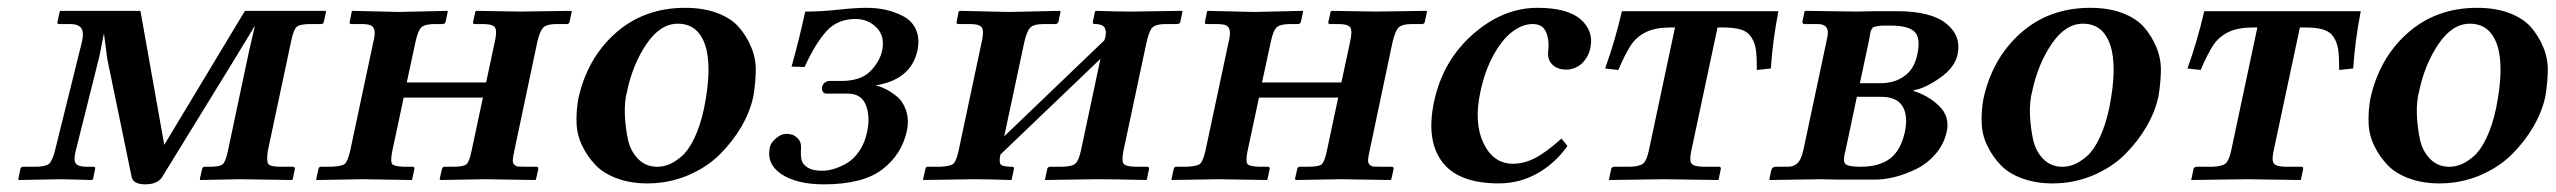

<svg xmlns="http://www.w3.org/2000/svg" viewBox="-20 -464 6602 496"><path d="M135.7 -436H342.8L404.3 -89.8L612.8 -436H820.8L822.3 -434.1L816.4 -407.2Q815.4 -402.3 810.5 -401.9H782.2Q754.4 -401.9 746.3 -394.5Q738.3 -387.2 732.4 -358.9L671.9 -74.2Q668 -47.9 673.1 -40.5Q678.2 -33.2 706.1 -33.2H735.8Q742.7 -33.2 741.7 -26.9L736.3 -1L733.9 1L600.1 -1L497.6 1L496.1 -1L502 -26.9Q503.4 -32.7 507.8 -33.2H522Q547.9 -33.2 555.4 -39.8Q563 -46.4 568.8 -74.2L623 -330.1L638.7 -397.9L583 -306.2L398.4 -5.9Q386.2 12.2 355.5 12.2Q324.7 12.2 320.3 -5.9L257.3 -311L248.5 -377.9L236.8 -318.8L175.8 -75.2Q169.4 -50.3 175.8 -41.7Q182.1 -33.2 205.1 -33.2H222.2Q227.1 -33.2 225.6 -26.9L220.2 -1L217.8 1L139.2 -1L27.8 1L27.3 -1L32.7 -27.8Q33.7 -32.7 40 -33.2H69.8Q97.2 -33.2 106.2 -40.5Q115.2 -47.9 122.1 -75.2L191.9 -356.9Q197.3 -381.8 189.5 -391.8Q181.6 -401.9 161.6 -401.9H132.3Q127.4 -401.9 128.4 -407.2L134.3 -434.1Z M944.3 -355Q949.2 -373.5 947.5 -384Q945.8 -394.5 938.5 -398.2Q931.2 -401.9 913.1 -401.9H887.2Q882.3 -401.9 883.3 -407.2L888.7 -434.1L890.1 -436L1010.7 -433.1L1136.2 -436L1136.7 -434.1L1131.3 -408.2Q1129.9 -402.3 1124 -401.9H1104Q1078.1 -401.9 1068.8 -393.6Q1059.6 -385.3 1053.2 -355L1030.8 -251H1235.8L1257.8 -354Q1264.6 -383.3 1259 -392.6Q1253.4 -401.9 1227.1 -401.9H1206.1Q1201.2 -401.9 1202.1 -407.2L1208 -434.1L1210.4 -436L1324.7 -434.1L1455.6 -436L1457 -434.1L1451.2 -407.2Q1450.2 -402.3 1444.3 -401.9H1418Q1393.1 -401.9 1383.8 -393.1Q1374.5 -384.3 1367.7 -354L1308.6 -74.2Q1305.2 -58.6 1304.7 -50.8Q1304.2 -43 1308.6 -38.6Q1313 -34.2 1318.8 -33.7Q1324.7 -33.2 1339.8 -33.2H1365.7Q1371.6 -33.2 1370.6 -26.9L1364.7 -1L1363.3 1L1232.9 -1L1118.7 1L1115.7 -1L1121.6 -26.9Q1123 -32.7 1127.4 -33.2H1148.4Q1176.8 -33.2 1184.6 -39.3Q1192.4 -45.4 1198.2 -74.2L1227.5 -211.9H1022.9L993.7 -75.2Q987.8 -46.4 993.4 -40Q999 -33.7 1025.9 -33.2H1045.9Q1051.8 -33.2 1050.3 -26.9L1044.9 -1L1043.5 1L918.9 -1L797.4 1L796.9 -1L802.7 -27.8Q803.7 -32.7 808.6 -33.2H834.5Q862.3 -34.2 870.4 -40.5Q878.4 -46.9 884.8 -75.2Z M1731 -402.8Q1686 -402.8 1650.6 -351.1Q1615.2 -299.3 1600.1 -229Q1592.8 -201.2 1594.2 -167.2Q1595.7 -133.3 1602.3 -103.3Q1608.9 -73.2 1628.7 -53.2Q1648.4 -33.2 1677.7 -33.2Q1693.4 -33.2 1708.5 -39.3Q1723.6 -45.4 1741.2 -60.5Q1758.8 -75.7 1773.9 -107.4Q1789.1 -139.2 1798.8 -184.1Q1820.3 -291.5 1801.8 -347.2Q1783.2 -402.8 1731 -402.8ZM1473.6 -207Q1496.1 -312.5 1569.8 -378.2Q1643.6 -443.8 1750 -443.8Q1797.4 -443.8 1833.3 -430.2Q1869.1 -416.5 1888.9 -393.8Q1908.7 -371.1 1920.9 -341.6Q1933.1 -312 1932.4 -280Q1931.6 -248 1926.3 -215.8Q1918 -176.3 1895.8 -137.7Q1873.5 -99.1 1839.8 -65.4Q1806.2 -31.7 1757.1 -11Q1708 9.8 1652.3 9.8Q1609.9 9.8 1575.2 -2.7Q1540.5 -15.1 1519.5 -36.6Q1498.5 -58.1 1484.6 -86.2Q1470.7 -114.3 1469.5 -145Q1468.3 -175.8 1473.6 -207Z M2104 -22.9Q2118.2 -22.9 2134 -27.6Q2149.9 -32.2 2167.7 -42.5Q2185.5 -52.7 2200 -74Q2214.4 -95.2 2220.2 -124Q2228.5 -163.1 2216.8 -192.6Q2205.1 -222.2 2169.9 -222.2H2115.2Q2110.8 -222.2 2107.9 -224.4Q2105 -226.6 2104 -230.5Q2103 -234.4 2103.5 -238.8Q2105 -246.1 2110.8 -250.5Q2116.7 -254.9 2122.1 -254.9H2153.3Q2203.1 -254.9 2227.8 -279.5Q2252.4 -304.2 2258.8 -333Q2266.6 -370.6 2244.4 -392.8Q2222.2 -415 2189.9 -415Q2143.6 -415 2114.7 -383.1Q2085.9 -351.1 2058.6 -291L2024.9 -292Q2045.9 -367.2 2060.1 -434.1Q2102.1 -434.1 2145.8 -439Q2189.5 -443.8 2219.2 -443.8Q2245.1 -443.8 2269 -438.5Q2293 -433.1 2314.7 -421.4Q2336.4 -409.7 2346.4 -387.2Q2356.4 -364.7 2350.1 -334Q2334 -257.8 2240.7 -243.2Q2252 -241.7 2266.6 -234.6Q2281.2 -227.5 2297.1 -214.6Q2313 -201.7 2320.8 -178.2Q2328.6 -154.8 2322.8 -126Q2309.6 -64.9 2259.3 -26.4Q2209 12.2 2108.4 12.2Q2038.6 12.2 1999 -13.9Q1959.5 -40 1968.8 -84Q1971.2 -95.2 1984.6 -106.7Q1998 -118.2 2011.2 -118.2Q2019 -118.2 2026.6 -116Q2034.2 -113.8 2042.2 -105Q2050.3 -96.2 2049.3 -81.1Q2047.9 -62 2050.8 -50.5Q2053.7 -39.1 2066.7 -31Q2079.6 -22.9 2104 -22.9Z M2585.4 -433.1 2718.3 -436 2719.7 -434.1 2714.4 -408.2Q2712.9 -402.3 2707 -401.9H2676.8Q2649.9 -401.9 2640.9 -392.1Q2631.8 -382.3 2625 -350.1L2574.2 -111.8L2833 -359.9Q2839.4 -377.9 2835 -389.9Q2830.6 -401.9 2808.1 -401.9Q2802.2 -401.9 2803.2 -407.2L2808.6 -434.1L2811 -436Q2865.7 -434.1 2901.9 -434.1L3034.2 -436L3034.7 -434.1L3029.3 -408.2Q3027.8 -402.3 3022 -401.9H2992.2Q2965.3 -401.9 2956.5 -392.3Q2947.8 -382.8 2940.9 -350.1L2882.8 -77.1Q2877 -49.3 2882.3 -41.5Q2887.7 -33.7 2913.6 -33.2H2943.4Q2949.2 -33.2 2948.2 -26.9L2942.9 -1L2941.4 1Q2860.8 -1 2809.6 -1L2679.2 1L2679.7 -1L2685.5 -27.8Q2686.5 -32.7 2692.4 -33.2H2722.7Q2750 -33.7 2758.5 -41.7Q2767.1 -49.8 2772.9 -77.1L2822.8 -312L2564.5 -64.9Q2560.1 -45.4 2565.2 -39.3Q2570.3 -33.2 2594.7 -33.2Q2600.6 -33.2 2599.1 -26.9L2593.8 -1L2592.3 1Q2532.7 -1 2493.7 -1L2365.2 1L2364.7 -1L2370.6 -27.8Q2371.6 -32.7 2376.5 -33.2H2407.7Q2435.1 -34.2 2442.9 -41Q2450.7 -47.9 2456.5 -75.2L2514.6 -349.1Q2522.5 -380.9 2517.3 -391.4Q2512.2 -401.9 2485.8 -401.9H2456.1Q2450.2 -401.9 2451.2 -407.2L2456.5 -434.1L2460 -436Z M3153.8 -355Q3158.7 -373.5 3157 -384Q3155.3 -394.5 3147.9 -398.2Q3140.6 -401.9 3122.6 -401.9H3096.7Q3091.8 -401.9 3092.8 -407.2L3098.1 -434.1L3099.6 -436L3220.2 -433.1L3345.7 -436L3346.2 -434.1L3340.8 -408.2Q3339.4 -402.3 3333.5 -401.9H3313.5Q3287.6 -401.9 3278.3 -393.6Q3269 -385.3 3262.7 -355L3240.2 -251H3445.3L3467.3 -354Q3474.1 -383.3 3468.5 -392.6Q3462.9 -401.9 3436.5 -401.9H3415.5Q3410.6 -401.9 3411.6 -407.2L3417.5 -434.1L3419.9 -436L3534.2 -434.1L3665 -436L3666.5 -434.1L3660.6 -407.2Q3659.7 -402.3 3653.8 -401.9H3627.4Q3602.5 -401.9 3593.3 -393.1Q3584 -384.3 3577.1 -354L3518.1 -74.2Q3514.6 -58.6 3514.2 -50.8Q3513.7 -43 3518.1 -38.6Q3522.5 -34.2 3528.3 -33.7Q3534.2 -33.2 3549.3 -33.2H3575.2Q3581.1 -33.2 3580.1 -26.9L3574.2 -1L3572.8 1L3442.4 -1L3328.1 1L3325.2 -1L3331.1 -26.9Q3332.5 -32.7 3336.9 -33.2H3357.9Q3386.2 -33.2 3394 -39.3Q3401.9 -45.4 3407.7 -74.2L3437 -211.9H3232.4L3203.1 -75.2Q3197.3 -46.4 3202.9 -40Q3208.5 -33.7 3235.4 -33.2H3255.4Q3261.2 -33.2 3259.8 -26.9L3254.4 -1L3252.9 1L3128.4 -1L3006.8 1L3006.3 -1L3012.2 -27.8Q3013.2 -32.7 3018.1 -33.2H3043.9Q3071.8 -34.2 3079.8 -40.5Q3087.9 -46.9 3094.2 -75.2Z M4029.3 -86.9Q3996.6 -41 3950.7 -15.6Q3904.8 9.8 3852.1 9.8Q3747.6 9.8 3705.6 -45.9Q3663.6 -101.6 3684.6 -201.2Q3707 -306.6 3784.7 -375.2Q3862.3 -443.8 3952.1 -443.8Q4029.3 -443.8 4063.5 -413.8Q4097.7 -383.8 4088.4 -339.8Q4085.9 -328.1 4080.3 -318.1Q4074.7 -308.1 4066.9 -300.5Q4059.1 -293 4048.6 -288.6Q4038.1 -284.2 4026.4 -284.2Q4002.9 -284.2 3990 -297.4Q3977.1 -310.5 3979.5 -331.1Q3982.9 -359.9 3974.1 -380.9Q3965.3 -401.9 3939.5 -401.9Q3912.6 -401.9 3886.2 -381.6Q3859.9 -361.3 3837.6 -320.6Q3815.4 -279.8 3804.2 -226.1Q3787.1 -146.5 3812.5 -93.8Q3837.9 -41 3888.7 -41Q3917 -41 3945.6 -55.7Q3974.1 -70.3 4013.7 -106Z M4429.2 -393.1H4417L4349.1 -74.2Q4343.8 -49.8 4349.6 -41.7Q4355.5 -33.7 4380.4 -33.2H4421.4Q4426.3 -33.2 4425.3 -26.9L4419.4 1L4279.8 -1L4136.2 1L4142.1 -26.9Q4143.6 -32.7 4149.4 -33.2H4190.4Q4216.3 -34.2 4225.1 -41.7Q4233.9 -49.3 4239.3 -74.2L4307.1 -393.1H4296.9Q4256.8 -393.1 4232.7 -381.3Q4208.5 -369.6 4194.1 -348.6Q4179.7 -327.6 4160.6 -283.2L4126.5 -287.1Q4151.9 -356.9 4169.9 -435.1H4574.2Q4559.1 -356.9 4554.7 -287.1L4518.6 -283.2Q4518.6 -316.9 4516.1 -335Q4513.7 -353 4504.4 -367.7Q4495.1 -382.3 4477.3 -387.7Q4459.5 -393.1 4429.2 -393.1Z M4784.7 -249H4837.4Q4865.7 -249 4886.5 -259.5Q4907.2 -270 4918 -285.9Q4928.7 -301.8 4933.1 -323.2Q4942.4 -367.2 4925.3 -382.6Q4908.2 -397.9 4864.3 -397.9Q4851.6 -397.9 4843.8 -397.9Q4835.9 -397.9 4829.8 -396.2Q4823.7 -394.5 4821 -394.3Q4818.4 -394 4815.7 -389.6Q4813 -385.3 4812.7 -384Q4812.5 -382.8 4811 -375.2Q4809.6 -367.7 4809.1 -363.8ZM4776.9 -213.9 4748 -77.1Q4740.2 -50.3 4746.1 -41.7Q4752 -33.2 4786.6 -33.2Q4834 -33.2 4862.1 -54Q4890.1 -74.7 4900.9 -123Q4909.7 -164.6 4895 -189.2Q4880.4 -213.9 4838.9 -213.9ZM4552.2 1 4550.8 -1 4555.7 -23.9Q4557.6 -32.7 4566.4 -33.2H4598.6Q4613.8 -33.2 4623.5 -42.5Q4633.3 -51.8 4638.7 -76.2L4700.7 -368.2Q4708 -402.3 4674.8 -401.9H4641.1Q4639.2 -401.9 4637.5 -403.6Q4635.7 -405.3 4636.2 -407.2L4641.6 -434.1L4644 -436L4776.9 -434.1L4822.8 -435.1H4879.9Q4967.8 -435.1 5007.6 -403.3Q5047.4 -371.6 5037.1 -323.2Q5029.8 -289.1 4990.5 -262Q4951.2 -234.9 4923.8 -231L4923.3 -229Q4962.4 -216.8 4989.7 -189.9Q5017.1 -163.1 5009.3 -125Q5002.4 -92.3 4980.7 -66.9Q4959 -41.5 4930.7 -27.6Q4902.3 -13.7 4875 -6.8Q4847.7 0 4823.7 0H4731.4L4684.6 -1Z M5360.8 -402.8Q5315.9 -402.8 5280.5 -351.1Q5245.1 -299.3 5230 -229Q5222.7 -201.2 5224.1 -167.2Q5225.6 -133.3 5232.2 -103.3Q5238.8 -73.2 5258.5 -53.2Q5278.3 -33.2 5307.6 -33.2Q5323.2 -33.2 5338.4 -39.3Q5353.5 -45.4 5371.1 -60.5Q5388.7 -75.7 5403.8 -107.4Q5418.9 -139.2 5428.7 -184.1Q5450.2 -291.5 5431.6 -347.2Q5413.1 -402.8 5360.8 -402.8ZM5103.5 -207Q5126 -312.5 5199.7 -378.2Q5273.4 -443.8 5379.9 -443.8Q5427.2 -443.8 5463.1 -430.2Q5499 -416.5 5518.8 -393.8Q5538.6 -371.1 5550.8 -341.6Q5563 -312 5562.3 -280Q5561.5 -248 5556.2 -215.8Q5547.9 -176.3 5525.6 -137.7Q5503.4 -99.1 5469.7 -65.4Q5436 -31.7 5387 -11Q5337.9 9.8 5282.2 9.8Q5239.7 9.8 5205.1 -2.7Q5170.4 -15.1 5149.4 -36.6Q5128.4 -58.1 5114.5 -86.2Q5100.6 -114.3 5099.4 -145Q5098.1 -175.8 5103.5 -207Z M5933.6 -393.1H5921.4L5853.5 -74.2Q5848.1 -49.8 5854 -41.7Q5859.9 -33.7 5884.8 -33.2H5925.8Q5930.7 -33.2 5929.7 -26.9L5923.8 1L5784.2 -1L5640.6 1L5646.5 -26.9Q5647.9 -32.7 5653.8 -33.2H5694.8Q5720.7 -34.2 5729.5 -41.7Q5738.3 -49.3 5743.7 -74.2L5811.5 -393.1H5801.3Q5761.2 -393.1 5737.1 -381.3Q5712.9 -369.6 5698.5 -348.6Q5684.1 -327.6 5665 -283.2L5630.9 -287.1Q5656.2 -356.9 5674.3 -435.1H6078.6Q6063.5 -356.9 6059.1 -287.1L6022.9 -283.2Q6022.9 -316.9 6020.5 -335Q6018.1 -353 6008.8 -367.7Q5999.5 -382.3 5981.7 -387.7Q5963.9 -393.1 5933.6 -393.1Z M6360.4 -402.8Q6315.4 -402.8 6280 -351.1Q6244.6 -299.3 6229.5 -229Q6222.2 -201.2 6223.6 -167.2Q6225.1 -133.3 6231.7 -103.3Q6238.3 -73.2 6258.1 -53.2Q6277.8 -33.2 6307.1 -33.2Q6322.8 -33.2 6337.9 -39.3Q6353 -45.4 6370.6 -60.5Q6388.2 -75.7 6403.3 -107.4Q6418.5 -139.2 6428.2 -184.1Q6449.7 -291.5 6431.2 -347.2Q6412.6 -402.8 6360.4 -402.8ZM6103 -207Q6125.5 -312.5 6199.2 -378.2Q6272.9 -443.8 6379.4 -443.8Q6426.8 -443.8 6462.6 -430.2Q6498.5 -416.5 6518.3 -393.8Q6538.1 -371.1 6550.3 -341.6Q6562.5 -312 6561.8 -280Q6561 -248 6555.7 -215.8Q6547.4 -176.3 6525.1 -137.7Q6502.9 -99.1 6469.2 -65.4Q6435.5 -31.7 6386.5 -11Q6337.4 9.8 6281.7 9.8Q6239.3 9.8 6204.6 -2.7Q6169.9 -15.1 6148.9 -36.6Q6127.9 -58.1 6114 -86.2Q6100.1 -114.3 6098.9 -145Q6097.7 -175.8 6103 -207Z"/></svg>

Font: Linux Libertine Slanted
Style: Semibold Slanted
Weight: 600
Designer: Philipp H. Poll
Foundry: Philipp H. Poll
Version: Version 5.1.1